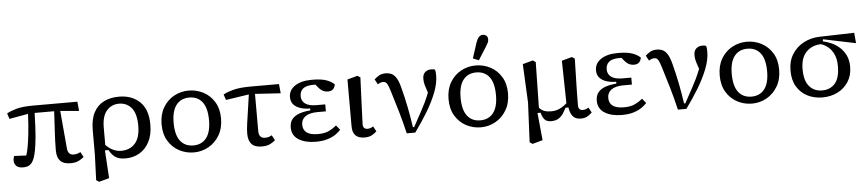

<svg xmlns="http://www.w3.org/2000/svg" viewBox="-50 -1114 7410 1645"><g transform="rotate(-5 3655.0 -292.0)"><path d="M28 -412 12 -460Q42 -478 94.5 -493Q147 -508 240 -508H620L628 -428L467 -442L496 -116Q501 -60 550 -60Q570 -60 584 -65Q598 -70 608 -76L632 -32Q616 -17 588.5 -2.5Q561 12 516 12Q456 12 428 -18Q400 -48 400 -108Q400 -190 405.5 -274.5Q411 -359 415 -444H247Q244 -320 237 -243Q230 -166 221.5 -123.5Q213 -81 205.5 -61.5Q198 -42 192 -32Q180 -11 160.5 0.5Q141 12 108 12Q69 12 50.5 -6.5Q32 -25 32 -52Q32 -64 34.5 -74.5Q37 -85 40 -92Q66 -91 92 -89.5Q118 -88 144 -87Q154 -116 162 -160Q170 -204 177.5 -272Q185 -340 190 -441Z M826 -268V-118Q887 -56 958 -56Q1033 -56 1077.5 -105.5Q1122 -155 1122 -258Q1122 -362 1081 -411Q1040 -460 974 -460Q908 -460 867 -412Q826 -364 826 -268ZM722 176 730 -44V-252Q730 -346 761 -405Q792 -464 848 -492Q904 -520 978 -520Q1089 -520 1157.5 -454.5Q1226 -389 1226 -258Q1226 -171 1194.5 -110.5Q1163 -50 1109.5 -19Q1056 12 990 12Q930 12 899 -12Q868 -36 850 -72H819L834 168L746 192Z M1578 12Q1510 12 1451.5 -19Q1393 -50 1357.5 -109Q1322 -168 1322 -252Q1322 -336 1357.5 -396Q1393 -456 1451.5 -488Q1510 -520 1578 -520Q1646 -520 1704.5 -489Q1763 -458 1798.5 -399.5Q1834 -341 1834 -258Q1834 -175 1798.5 -114.5Q1763 -54 1704.5 -21Q1646 12 1578 12ZM1578 -48Q1650 -48 1690 -99Q1730 -150 1730 -252Q1730 -357 1690 -408.5Q1650 -460 1578 -460Q1506 -460 1466 -409Q1426 -358 1426 -256Q1426 -151 1466 -99.5Q1506 -48 1578 -48Z M1890 -412 1874 -460Q1904 -478 1960.5 -493Q2017 -508 2110 -508H2354L2362 -428L2142 -442V-116Q2145 -60 2196 -60Q2216 -60 2230 -65Q2244 -70 2254 -76L2278 -32Q2262 -17 2234.5 -2.5Q2207 12 2162 12Q2102 12 2074 -18Q2046 -48 2046 -108Q2046 -125 2047.5 -146Q2049 -167 2054 -201.5Q2059 -236 2067.5 -293.5Q2076 -351 2089 -442Z M2626 12Q2536 12 2479 -23.5Q2422 -59 2422 -128Q2422 -174 2445.5 -201.5Q2469 -229 2509.5 -242.5Q2550 -256 2602 -260V-276Q2558 -276 2520.5 -287.5Q2483 -299 2460.5 -323.5Q2438 -348 2438 -388Q2438 -448 2491.5 -484Q2545 -520 2638 -520Q2719 -520 2762.5 -504Q2806 -488 2830 -464Q2827 -440 2812 -424Q2797 -408 2768 -408Q2740 -408 2718.5 -421Q2697 -434 2674 -464L2665 -476Q2661 -476 2656 -476Q2651 -476 2646 -476Q2586 -476 2558 -453Q2530 -430 2530 -388Q2530 -346 2562.5 -323Q2595 -300 2658 -300H2734V-240H2662Q2593 -240 2557.5 -214.5Q2522 -189 2522 -144Q2522 -99 2553 -75.5Q2584 -52 2650 -52Q2710 -52 2748 -71.5Q2786 -91 2810 -112L2842 -72Q2826 -54 2798.5 -34.5Q2771 -15 2728.5 -1.5Q2686 12 2626 12Z M3046 12Q2942 12 2942 -92V-496L3030 -520L3054 -504Q3051 -432 3048 -363.5Q3045 -295 3043 -239Q3041 -183 3039.5 -146Q3038 -109 3038 -100Q3038 -82 3047.5 -71Q3057 -60 3076 -60Q3093 -60 3105 -65Q3117 -70 3126 -76L3150 -32Q3135 -17 3110 -2.5Q3085 12 3046 12Z M3408 8Q3383 -97 3357.5 -184.5Q3332 -272 3302 -368Q3287 -416 3276 -432Q3265 -448 3244 -448Q3229 -448 3218 -443Q3207 -438 3198 -432L3174 -476Q3189 -491 3213 -505.5Q3237 -520 3270 -520Q3300 -520 3322.5 -509.5Q3345 -499 3362.5 -471.5Q3380 -444 3394 -392Q3418 -302 3435.5 -213Q3453 -124 3465 -40H3476L3544 -165Q3563 -199 3582.5 -239.5Q3602 -280 3619 -324Q3605 -363 3597.5 -390Q3590 -417 3590 -444Q3590 -483 3611.5 -501.5Q3633 -520 3664 -520Q3678 -520 3685 -518.5Q3692 -517 3697 -513Q3702 -498 3702 -464Q3702 -396 3671 -317Q3640 -238 3590 -155.5Q3540 -73 3481 8Z M4046 12Q3978 12 3919.5 -19Q3861 -50 3825.5 -109Q3790 -168 3790 -252Q3790 -336 3825.5 -396Q3861 -456 3919.5 -488Q3978 -520 4046 -520Q4114 -520 4172.5 -489Q4231 -458 4266.5 -399.5Q4302 -341 4302 -258Q4302 -175 4266.5 -114.5Q4231 -54 4172.5 -21Q4114 12 4046 12ZM4046 -48Q4118 -48 4158 -99Q4198 -150 4198 -252Q4198 -357 4158 -408.5Q4118 -460 4046 -460Q3974 -460 3934 -409Q3894 -358 3894 -256Q3894 -151 3934 -99.5Q3974 -48 4046 -48ZM4028 -582 4071 -714Q4092 -776 4129 -776Q4149 -776 4161 -765Q4173 -754 4173 -734Q4173 -718 4166.5 -704.5Q4160 -691 4149 -674L4078 -562Z M4906 12Q4860 12 4837 -15Q4814 -42 4807 -92H4782Q4770 -68 4754.5 -44Q4739 -20 4714.5 -4Q4690 12 4650 12Q4608 12 4590 -13Q4572 -38 4566 -68H4539L4562 168L4474 192L4450 176L4466 -164L4450 -496L4538 -520L4562 -504Q4560 -406 4558.5 -308Q4557 -210 4555 -112Q4574 -90 4598 -81Q4622 -72 4658 -72Q4699 -72 4733.5 -89Q4768 -106 4793 -130L4786 -496L4874 -520L4898 -504Q4896 -403 4893 -302Q4890 -201 4890 -100Q4890 -82 4899.5 -71Q4909 -60 4928 -60Q4945 -60 4957 -65Q4969 -70 4978 -76L5002 -32Q4984 -14 4961.5 -1Q4939 12 4906 12Z M5258 12Q5168 12 5111 -23.5Q5054 -59 5054 -128Q5054 -174 5077.5 -201.5Q5101 -229 5141.5 -242.5Q5182 -256 5234 -260V-276Q5190 -276 5152.5 -287.5Q5115 -299 5092.5 -323.5Q5070 -348 5070 -388Q5070 -448 5123.5 -484Q5177 -520 5270 -520Q5351 -520 5394.5 -504Q5438 -488 5462 -464Q5459 -440 5444 -424Q5429 -408 5400 -408Q5372 -408 5350.5 -421Q5329 -434 5306 -464L5297 -476Q5293 -476 5288 -476Q5283 -476 5278 -476Q5218 -476 5190 -453Q5162 -430 5162 -388Q5162 -346 5194.5 -323Q5227 -300 5290 -300H5366V-240H5294Q5225 -240 5189.5 -214.5Q5154 -189 5154 -144Q5154 -99 5185 -75.5Q5216 -52 5282 -52Q5342 -52 5380 -71.5Q5418 -91 5442 -112L5474 -72Q5458 -54 5430.5 -34.5Q5403 -15 5360.5 -1.5Q5318 12 5258 12Z M5740 8Q5715 -97 5689.5 -184.5Q5664 -272 5634 -368Q5619 -416 5608 -432Q5597 -448 5576 -448Q5561 -448 5550 -443Q5539 -438 5530 -432L5506 -476Q5521 -491 5545 -505.5Q5569 -520 5602 -520Q5632 -520 5654.5 -509.5Q5677 -499 5694.5 -471.5Q5712 -444 5726 -392Q5750 -302 5767.5 -213Q5785 -124 5797 -40H5808L5876 -165Q5895 -199 5914.5 -239.5Q5934 -280 5951 -324Q5937 -363 5929.5 -390Q5922 -417 5922 -444Q5922 -483 5943.5 -501.5Q5965 -520 5996 -520Q6010 -520 6017 -518.5Q6024 -517 6029 -513Q6034 -498 6034 -464Q6034 -396 6003 -317Q5972 -238 5922 -155.5Q5872 -73 5813 8Z M6378 12Q6310 12 6251.5 -19Q6193 -50 6157.5 -109Q6122 -168 6122 -252Q6122 -336 6157.5 -396Q6193 -456 6251.5 -488Q6310 -520 6378 -520Q6446 -520 6504.5 -489Q6563 -458 6598.5 -399.5Q6634 -341 6634 -258Q6634 -175 6598.5 -114.5Q6563 -54 6504.5 -21Q6446 12 6378 12ZM6378 -48Q6450 -48 6490 -99Q6530 -150 6530 -252Q6530 -357 6490 -408.5Q6450 -460 6378 -460Q6306 -460 6266 -409Q6226 -358 6226 -256Q6226 -151 6266 -99.5Q6306 -48 6378 -48Z M6984 12Q6913 12 6855.5 -17Q6798 -46 6764 -102Q6730 -158 6730 -240Q6730 -324 6768 -383Q6806 -442 6868 -474Q6930 -506 7002 -508L7302 -516L7310 -426L7031 -484L7027 -467Q7059 -460 7096 -444.5Q7133 -429 7166 -401Q7199 -373 7220.5 -331Q7242 -289 7242 -229Q7242 -155 7207 -100.5Q7172 -46 7113.5 -17Q7055 12 6984 12ZM6834 -244Q6834 -145 6875.5 -96.5Q6917 -48 6986 -48Q7055 -48 7096.5 -95Q7138 -142 7138 -244Q7138 -304 7119 -345Q7100 -386 7070 -410.5Q7040 -435 7007 -444Q6928 -440 6881 -389.5Q6834 -339 6834 -244Z"/></g></svg>

Font: Source Serif 4 Caption
Style: Regular
Weight: 400
Designer: Frank Grießhammer
Foundry: Adobe Systems Incorporated
Version: Version 4.004;hotconv 1.0.117;makeotfexe 2.5.65602